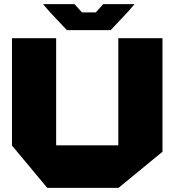

<svg xmlns="http://www.w3.org/2000/svg" viewBox="-20 -910 837 930"><path d="M553 0V-725H767V-175L554 0ZM209 0 38 -205V-206H553V0ZM38 -206V-725H252V-206ZM304 -764 223 -850H597L516 -764ZM223 -850 190 -888V-890H341L377 -850ZM444 -850 480 -890H631V-889L597 -850Z"/></svg>

Font: Foldit ExtraBold
Style: Regular
Weight: 800
Version: Version 1.003